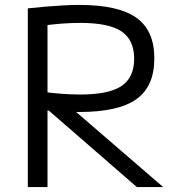

<svg xmlns="http://www.w3.org/2000/svg" viewBox="-20 -760 721 780"><path d="M93 -726Q129 -730 165 -733Q201 -736 236.5 -738Q272 -740 302 -740Q461 -740 534 -688Q607 -636 607 -523Q607 -409 534 -357Q461 -305 302 -305Q263 -305 217 -308Q171 -311 121 -316L135 -389Q191 -382 230.5 -379Q270 -376 306 -376Q422 -376 473.5 -410.5Q525 -445 525 -521Q525 -598 473.5 -632.5Q422 -667 306 -667Q270 -667 229.5 -664Q189 -661 132 -653L173 -697V0H93ZM536 0 132 -351H236L643 0Z"/></svg>

Font: M PLUS 2 Thin
Style: Regular
Weight: 400
Version: Version 1.001